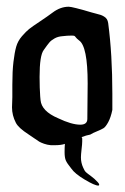

<svg xmlns="http://www.w3.org/2000/svg" viewBox="-20 -457 380 585"><path d="M230.5 -35.2Q230.5 -35.2 230.5 -26.4Q230.5 -18.6 228.5 -2Q226.6 14.6 226.6 22.5Q226.6 39.1 233.4 53.7Q237.3 63.5 242.2 67.9Q247.1 72.3 257.3 79.6Q267.6 86.9 278.3 98.6Q282.2 102.5 282.2 106.4Q282.2 108.4 279.3 108.4Q268.6 108.4 238.3 90.3Q208 72.3 197.3 56.6Q184.6 41 180.7 32.2Q176.8 23.4 176.8 6.8Q176.8 -7.8 177.7 -18.6Q166 -14.6 147.5 -14.6H134.8Q124 -15.6 114.3 -19Q104.5 -22.5 99.6 -25.4Q94.7 -28.3 83 -36.6Q71.3 -44.9 66.4 -47.9Q36.1 -67.4 28.3 -83Q16.6 -105.5 16.6 -129.9Q16.6 -134.8 17.1 -145Q17.6 -155.3 17.6 -161.1V-167V-199.2Q17.6 -240.2 21 -268.6Q24.4 -296.9 29.3 -314.5Q34.2 -332 46.9 -346.7Q59.6 -361.3 68.8 -368.7Q78.1 -376 101.6 -391.6Q125 -407.2 140.6 -418.9Q164.1 -436.5 189.5 -436.5Q200.2 -436.5 259.8 -418.9Q262.7 -418 272.5 -415.5Q282.2 -413.1 286.6 -411.6Q291 -410.2 296.9 -406.7Q302.7 -403.3 305.7 -398.4Q308.6 -393.6 309.6 -386.7Q322.3 -291 322.3 -171.9V-149.4V-122.1Q317.4 -98.6 309.6 -84.5Q301.8 -70.3 295.4 -66.4Q289.1 -62.5 275.9 -57.1Q262.7 -51.8 254.9 -46.9Q243.2 -44.9 228.5 -39.1Q230.5 -37.1 230.5 -35.2ZM169.9 -346.7Q156.2 -345.7 146 -339.8Q135.7 -334 130.4 -327.6Q125 -321.3 113.3 -304.7Q100.6 -288.1 100.6 -222.7Q100.6 -207 101.1 -190.4Q101.6 -173.8 102.5 -163.1L103.5 -152.3Q106.4 -118.2 157.2 -96.7Q198.2 -77.1 224.6 -77.1Q246.1 -77.1 246.1 -94.7Q246.1 -113.3 246.6 -149.9Q247.1 -186.5 247.1 -203.1Q247.1 -316.4 220.7 -334Q216.8 -336.9 214.4 -339.4Q211.9 -341.8 210.9 -343.3Q210 -344.7 208.5 -346.2Q207 -347.7 205.1 -348.1Q203.1 -348.6 199.2 -348.6Q184.6 -348.6 169.9 -346.7Z"/></svg>

Font: Isabella
Style: Medium
Weight: 500
Designer: John Stracke
Version: Version 001.202